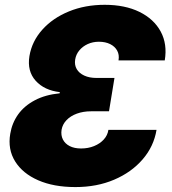

<svg xmlns="http://www.w3.org/2000/svg" viewBox="-20 -757 705 787"><path d="M289.1 9.8Q200.2 9.8 136.5 -18.1Q72.8 -45.9 42 -95.5Q11.2 -145 22 -208.5Q29.3 -252.9 54.4 -288.1Q79.6 -323.2 122.6 -345.9Q165.5 -368.7 224.6 -374.5L225.1 -379.4Q161.6 -386.7 126.2 -426Q90.8 -465.3 100.6 -526.9Q110.8 -587.9 153.6 -635.5Q196.3 -683.1 262.5 -710.2Q328.6 -737.3 409.2 -737.3Q492.2 -737.3 551.5 -708.3Q610.8 -679.2 638.7 -627.7Q666.5 -576.2 655.3 -509.3H465.8Q469.7 -532.2 460.4 -549.3Q451.2 -566.4 431.6 -576.2Q412.1 -585.9 385.3 -585.9Q360.4 -585.9 339.6 -576.4Q318.8 -566.9 305.2 -550.5Q291.5 -534.2 288.1 -512.7Q284.7 -490.7 294.4 -473.9Q304.2 -457 325.2 -447.3Q346.2 -437.5 375.5 -437.5H449.2L426.8 -300.8H353Q321.3 -300.8 295.2 -291.3Q269 -281.7 252.7 -264.6Q236.3 -247.6 232.4 -225.1Q229 -202.6 237.8 -185.3Q246.6 -168 265.6 -158.2Q284.7 -148.4 312.5 -148.4Q341.3 -148.4 365.5 -158.2Q389.6 -168 405.3 -185.1Q420.9 -202.1 424.3 -224.6H621.6Q610.4 -156.7 564.7 -103.8Q519 -50.8 448 -20.5Q377 9.8 289.1 9.8Z"/></svg>

Font: Inter 16pt Black
Style: Italic
Weight: 900
Italic angle: -9.3988°
Version: Version 4.001;git-66647c0bb